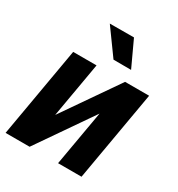

<svg xmlns="http://www.w3.org/2000/svg" viewBox="-177 -862 904 976"><g transform="rotate(30 274.5 -373.5)"><path d="M174.3 -205.1 397.9 -528.3H539.1L447.3 0H309.6L366.2 -323.7L142.6 0H1.5L93.3 -528.3H230.5ZM324.2 -746.6 394 -596.2 290.5 -596.7 182.6 -746.1Z"/></g></svg>

Font: Roboto
Style: Bold Italic
Weight: 700
Italic angle: -12°
Designer: Christian Robertson
Foundry: Google
Version: Version 3.0